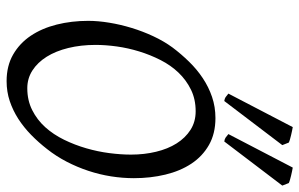

<svg xmlns="http://www.w3.org/2000/svg" viewBox="-186 -724 924 593"><g transform="rotate(90 276.5 -427.0)"><path d="M457 -369.1Q457 -410.2 448.2 -446.5Q439.5 -482.9 422.4 -510Q405.3 -537.1 380.4 -553Q355.5 -568.8 323.2 -568.8Q286.1 -568.8 256.6 -554.4Q227.1 -540 204.1 -516.1Q181.2 -492.2 165 -460.4Q148.9 -428.7 138.4 -394.5Q127.9 -360.4 123 -325.4Q118.2 -290.5 118.2 -259.8Q118.2 -214.4 127.7 -175.5Q137.2 -136.7 154.8 -108.6Q172.4 -80.6 197 -64.7Q221.7 -48.8 252 -48.8Q289.6 -48.8 319.6 -64Q349.6 -79.1 372.3 -104.2Q395 -129.4 411.1 -162.4Q427.2 -195.3 437.5 -231Q447.8 -266.6 452.4 -302.2Q457 -337.9 457 -369.1ZM529.8 -377.9Q529.8 -343.3 524.2 -307.6Q518.6 -272 507.1 -237.3Q495.6 -202.6 478.8 -170.2Q461.9 -137.7 439.9 -109.9Q419.4 -83.5 396.2 -60.8Q373 -38.1 346.9 -21.2Q320.8 -4.4 291.7 5.4Q262.7 15.1 230 15.1Q183.1 15.1 148.2 -4.9Q113.3 -24.9 90.1 -59.3Q66.9 -93.8 55.4 -139.6Q43.9 -185.5 43.9 -236.8Q43.9 -267.6 49.6 -302Q55.2 -336.4 65.7 -370.8Q76.2 -405.3 91.3 -437.7Q106.4 -470.2 126 -497.1Q146.5 -524.4 170.2 -548.6Q193.8 -572.8 220.9 -590.8Q248 -608.9 278.8 -619.4Q309.6 -629.9 344.2 -629.9Q392.1 -629.9 427.2 -609.9Q462.4 -589.8 485.1 -555.4Q507.8 -521 518.8 -475.1Q529.8 -429.2 529.8 -377.9ZM291.5 -657.2Q284.2 -658.2 279.8 -661.1Q275.4 -664.1 268.6 -669.9L372.1 -868.7Q377 -867.7 383.5 -866.5Q390.1 -865.2 397 -863.5Q403.8 -861.8 409.9 -860.1Q416 -858.4 419.9 -856.4L427.7 -836.4ZM416.5 -657.2Q409.2 -658.2 404.8 -661.1Q400.4 -664.1 393.6 -669.9L497.1 -868.7Q502 -867.7 508.5 -866.5Q515.1 -865.2 522 -863.5Q528.8 -861.8 534.9 -860.1Q541 -858.4 544.9 -856.4L552.7 -836.4Z"/></g></svg>

Font: Gentium
Style: Italic
Weight: 400
Italic angle: -7°
Designer: J. Victor Gaultney
Version: Version 1.02; 2005; OFL release